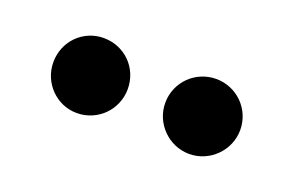

<svg xmlns="http://www.w3.org/2000/svg" viewBox="-35 -803 471 308"><g transform="rotate(20 200.0 -649.0)"><path d="M41 -649C41 -614 69 -585 104 -585C140 -585 168 -614 168 -649C168 -685 140 -713 104 -713C69 -713 41 -685 41 -649ZM232 -649C232 -614 261 -585 296 -585C331 -585 360 -614 360 -649C360 -685 331 -713 296 -713C261 -713 232 -685 232 -649Z"/></g></svg>

Font: Fascinate
Style: Regular
Weight: 900
Designer: Astigmatic (AOETI)
Foundry: Astigmatic (AOETI)
Version: Version 1.000